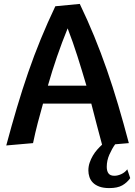

<svg xmlns="http://www.w3.org/2000/svg" viewBox="-20 -732 692 982"><path d="M12 12Q39 -89 66.5 -181.5Q94 -274 124 -361Q154 -448 188.5 -532Q223 -616 263 -700L388 -712Q428 -629 462 -546Q496 -463 526.5 -375.5Q557 -288 584.5 -195Q612 -102 639 0L569 6Q553 28 539.5 58.5Q526 89 526 121Q526 143 535 155Q544 167 565 167Q582 167 600.5 158.5Q619 150 631 134L646 179Q630 202 605.5 216Q581 230 539 230Q509 230 488.5 222.5Q468 215 455.5 202.5Q443 190 437.5 173.5Q432 157 432 140Q432 119 438.5 100Q445 81 455 64Q465 47 477.5 33Q490 19 502 8Q488 -43 474.5 -95.5Q461 -148 447 -202H200Q186 -153 173 -103Q160 -53 149 0ZM326 -587Q268 -445 225 -294H422Q400 -369 376.5 -443Q353 -517 326 -587Z"/></svg>

Font: CantoraOne
Style: Regular
Weight: 400
Designer: Pablo Impallari, Rodrigo Fuenzalida
Foundry: Pablo Impallari
Version: Version 1.001; ttfautohint (v0.8) -G 200 -r 50